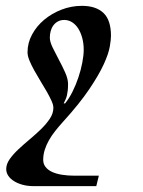

<svg xmlns="http://www.w3.org/2000/svg" viewBox="-20 -362 495 664"><path d="M363.8 -237.8Q363.8 -224.6 359.6 -200.4Q355.5 -176.3 338.9 -139.9Q322.3 -103.5 288.8 -53.7Q255.4 -3.9 196.8 60.5Q183.1 75.7 170.9 91.1Q158.7 106.4 149.4 122.8Q140.1 139.2 134.8 156Q129.4 172.9 129.4 190.9Q129.4 205.1 137.7 215.6Q146 226.1 160.4 232.7Q174.8 239.3 194.6 242.4Q214.4 245.6 237.8 245.6H321.8L313 281.7H95.7Q75.7 281.7 58.6 277.1Q41.5 272.5 28.8 264.6Q16.1 256.8 8.8 246.1Q1.5 235.4 1.5 222.7Q1.5 205.6 13.4 188.5Q25.4 171.4 43.7 154.3Q62 137.2 83 119.6Q104 102.1 122.3 84.2Q140.6 66.4 152.6 48.1Q164.6 29.8 164.6 10.7Q164.6 1 158 -13.7Q151.4 -28.3 141.4 -45.7Q131.3 -63 119.9 -81.8Q108.4 -100.6 98.4 -118.7Q88.4 -136.7 81.8 -152.8Q75.2 -168.9 75.2 -181.2Q75.2 -213.4 90.8 -242.4Q106.4 -271.5 132.6 -293.5Q158.7 -315.4 192.6 -328.6Q226.6 -341.8 263.2 -341.8Q312 -341.8 337.9 -317.1Q363.8 -292.5 363.8 -237.8ZM269.5 -189.9Q269.5 -211.9 264.4 -230.7Q259.3 -249.5 250.5 -263.4Q241.7 -277.3 229.2 -285.2Q216.8 -293 202.1 -293Q189.5 -293 180.2 -287.8Q170.9 -282.7 164.6 -274.2Q158.2 -265.6 155.3 -254.6Q152.3 -243.7 152.3 -231.9Q152.3 -217.8 162.1 -197.5Q171.9 -177.2 183.8 -155Q195.8 -132.8 205.6 -110.8Q215.3 -88.9 215.3 -71.8Q215.3 -59.1 214.4 -50Q213.4 -41 211.7 -33.2Q210 -25.4 207 -18.6Q204.1 -11.7 200.2 -4.4H205.1Q218.8 -21 230.7 -44.9Q242.7 -68.8 251.2 -94.5Q259.8 -120.1 264.6 -145.3Q269.5 -170.4 269.5 -189.9Z"/></svg>

Font: Arian Grqi
Style: Regular
Weight: 400
Designer: Ruben Hakobyan (Tarumian)
Foundry: Ruben Hakobyan (Tarumian)
Version: Version 1.003